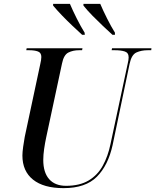

<svg xmlns="http://www.w3.org/2000/svg" viewBox="-20 -964 804 994"><path d="M309 10Q206 10 151 -34Q96 -78 96 -159Q96 -176 100 -205Q104 -234 108 -255L188 -630Q191 -642 192.5 -652.5Q194 -663 194 -669Q194 -691 176.5 -697.5Q159 -704 131 -704H116L118 -714H407L405 -704H389Q358 -704 334 -692Q310 -680 301 -635L219 -252Q213 -224 208.5 -193Q204 -162 204 -136Q204 -71 234.5 -36.5Q265 -2 322 -2Q392 -2 438.5 -29.5Q485 -57 512 -106Q539 -155 552 -218L641 -634Q646 -654 646 -667Q646 -691 626 -697.5Q606 -704 575 -704H558L560 -714H764L763 -704H745Q712 -704 686.5 -692.5Q661 -681 651 -634L563 -213Q540 -108 481.5 -49Q423 10 309 10ZM405 -784Q383 -804 355.5 -830Q328 -856 301.5 -883.5Q275 -911 255 -935V-944H342Q356 -911 377 -869Q398 -827 418 -795L419 -784ZM562 -784Q540 -804 512.5 -830Q485 -856 458.5 -883Q432 -910 412 -935V-944H499Q513 -911 534 -869Q555 -827 575 -795V-784Z"/></svg>

Font: Noto Serif Display SemiCondensed Medium
Style: Italic
Weight: 500
Width: 4
Italic angle: -12°
Designer: Monotype Design Team
Foundry: Monotype Imaging Inc.
Version: Version 2.009